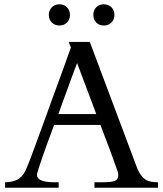

<svg xmlns="http://www.w3.org/2000/svg" viewBox="-20 -886 771 906"><path d="M310.1 -815.4Q310.1 -793.9 296.1 -779.8Q282.2 -765.6 260.3 -765.6Q238.8 -765.6 224.6 -779.8Q210.4 -793.9 210.4 -815.4Q210.4 -837.4 224.6 -851.6Q238.8 -865.7 260.3 -865.7Q282.2 -865.7 296.1 -851.6Q310.1 -837.4 310.1 -815.4ZM520 -815.4Q520 -793.9 505.9 -779.8Q491.7 -765.6 469.7 -765.6Q447.8 -765.6 434.1 -779.8Q420.4 -793.9 420.4 -815.4Q420.4 -837.4 434.1 -851.6Q447.8 -865.7 469.7 -865.7Q491.7 -865.7 505.9 -851.6Q520 -837.4 520 -815.4ZM434.1 -347.7Q431.2 -356.4 423.8 -376Q416.5 -395.5 407.2 -420.2Q397.9 -444.8 387.7 -471.7Q377.4 -498.5 368.7 -522.2Q359.9 -545.9 353 -564Q346.2 -582 343.8 -588.4Q340.8 -580.6 333.5 -561.3Q326.2 -542 317.1 -517.1Q308.1 -492.2 298.1 -465.1Q288.1 -438 279.3 -413.8Q270.5 -389.6 264.2 -371.8Q257.8 -354 255.4 -347.7ZM725.6 0H425.8V-25.9H456.1Q481 -25.9 496.8 -27.3Q512.7 -28.8 521.7 -32.7Q530.8 -36.6 534.4 -43.5Q538.1 -50.3 538.1 -60.5Q538.1 -67.4 534.7 -78.9Q531.2 -90.3 525.9 -103Q523.4 -109.9 518.1 -125Q512.7 -140.1 505.6 -159.4Q498.5 -178.7 490.5 -200Q482.4 -221.2 475.1 -240.5Q467.8 -259.8 462.2 -274.7Q456.5 -289.6 454.1 -296.4H235.4Q228 -276.9 219 -252.4Q210 -228 200.9 -203.1Q191.9 -178.2 183.6 -154.3Q175.3 -130.4 168.7 -110.8Q162.1 -91.3 158.2 -78.1Q154.3 -64.9 154.3 -61.5Q154.3 -25.9 237.3 -25.9H256.8V0H3.9V-25.9Q33.2 -26.9 51.3 -33.7Q69.3 -40.5 81.5 -53.5Q93.8 -66.4 102.3 -85.4Q110.8 -104.5 120.6 -129.9Q125.5 -142.6 135.7 -170.2Q146 -197.8 159.4 -234.6Q172.9 -271.5 188.7 -314.9Q204.6 -358.4 220.7 -402.8Q236.8 -447.3 252.4 -489.7Q268.1 -532.2 280.8 -567.6Q293.5 -603 302.5 -628.2Q311.5 -653.3 314.9 -662.6Q311.5 -668 308.8 -676Q306.2 -684.1 304.7 -688H403.8L627.9 -90.8Q635.7 -72.8 644.5 -60.3Q653.3 -47.9 664.6 -40Q675.8 -32.2 690.7 -29.1Q705.6 -25.9 725.6 -25.9Z"/></svg>

Font: HM XNiloofar
Style: Regular
Weight: 400
Designer: Hossein Movahhedian
Version: Version 2.8, 2015